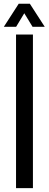

<svg xmlns="http://www.w3.org/2000/svg" viewBox="-24 -980 253 1000"><path d="M59.5 0V-800H147.5V0ZM-4 -840.5 73.5 -960.5H131.5L209 -840.5H145.5L102.5 -911L60 -840.5Z"/></svg>

Font: Big Shoulders Text Thin Medium
Style: Regular
Weight: 500
Version: Version 2.002